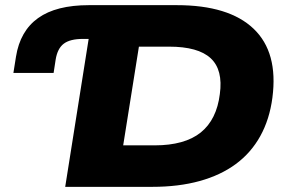

<svg xmlns="http://www.w3.org/2000/svg" viewBox="-20 -725 1121 745"><path d="M233 0 324 -574H302Q252 -574 227.5 -555.5Q203 -537 196 -494L188 -442H32L42 -505Q58 -605 128 -655Q198 -705 325 -705H666Q868 -705 964 -613.5Q1060 -522 1037 -346Q1026 -262 990 -197Q954 -132 895 -88.5Q836 -45 754.5 -22.5Q673 0 571 0ZM458 -161H581Q638 -161 683 -173.5Q728 -186 759 -211Q790 -236 808.5 -273.5Q827 -311 833 -360Q846 -454 797.5 -499Q749 -544 636 -544H519Z"/></svg>

Font: Nunito Sans 10pt SemiExpanded Black
Style: Italic
Weight: 900
Width: 6
Italic angle: -9°
Designer: Vernon Adams
Foundry: Vernon Adams
Version: Version 3.101;gftools[0.9.27]